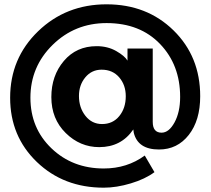

<svg xmlns="http://www.w3.org/2000/svg" viewBox="-20 -720 976 890"><path d="M688 -155Q688 -105 729 -105Q763 -105 789 -152.5Q815 -200 815 -271Q815 -419 722 -516Q629 -613 474 -613Q327 -613 224 -512Q121 -411 121 -267Q121 -126 218.5 -32.5Q316 61 461 61Q569 61 651 1L696 78Q653 110 586.5 130Q520 150 461 150Q275 150 151 31Q27 -88 27 -267Q27 -450 156.5 -575Q286 -700 474 -700Q661 -700 784.5 -579Q908 -458 908 -274Q908 -162 855 -94.5Q802 -27 717 -27Q619 -27 600 -105L598 -120Q542 -38 440 -38Q351 -38 284.5 -103.5Q218 -169 218 -270Q218 -369 276 -437.5Q334 -506 428 -506Q479 -506 518.5 -483.5Q558 -461 571 -439V-495H688ZM451 -397Q405 -397 375.5 -361.5Q346 -326 346 -275Q346 -221 376 -183Q406 -145 453 -145Q503 -145 533 -182Q563 -219 563 -274Q563 -326 532.5 -361.5Q502 -397 451 -397Z"/></svg>

Font: Montserrat-Arabic SemiBold
Style: Regular
Weight: 600
Designer: Mohamed Gaber
Foundry: Kief Type Foundry
Version: Version 5.008;PS 005.008;hotconv 1.0.88;makeotf.lib2.5.64775